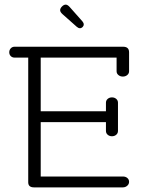

<svg xmlns="http://www.w3.org/2000/svg" viewBox="-20 -810 620 830"><path d="M43 -608H512Q538 -608 538 -584V-502Q538 -492 530 -485.5Q522 -479 511 -479Q500 -479 492 -485.5Q484 -492 484 -502V-561H156V-329H438V-366Q438 -376 445.5 -382.5Q453 -389 464 -389Q475 -389 482.5 -382.5Q490 -376 490 -366V-244Q490 -234 482.5 -227.5Q475 -221 464 -221Q453 -221 445.5 -227.5Q438 -234 438 -244V-282H156V-47H511Q523 -47 530.5 -40.5Q538 -34 538 -24Q538 -14 530 -7Q522 0 511 0H127Q102 0 102 -22V-561H43Q33 -561 26.5 -567.5Q20 -574 20 -584Q20 -594 26.5 -601Q33 -608 43 -608ZM336 -718Q342 -711 342 -704.5Q342 -698 337 -693Q332 -688 325.5 -688Q319 -688 312 -694L250 -749Q240 -758 240 -766Q240 -774 248 -782Q256 -790 264 -790Q272 -790 281 -780Z"/></svg>

Font: Flamenco
Style: Regular
Weight: 400
Designer: Luciano Vergara
Foundry: Luciano Vergara
Version: Version 1.002